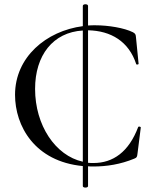

<svg xmlns="http://www.w3.org/2000/svg" viewBox="-20 -752 709 881"><path d="M614 -169C571 -55 499 -4 409 -4C401 -4 392 -4 384 -5V-613C489 -611 571 -562 605 -458C606 -454 616 -456 616 -459L604 -580C603 -594 601 -598 590 -604C550 -624 477 -636 417 -636C406 -636 395 -636 384 -635V-725C384 -735 360 -735 360 -725V-632C192 -610 49 -490 49 -317C49 -174 139 -11 360 10V102C360 111 384 111 384 102V11C392 12 400 12 408 12C470 12 533 2 596 -24C608 -29 609 -31 611 -48L626 -167C626 -171 616 -173 614 -169ZM141 -344C141 -498 223 -604 360 -612V-10C234 -38 141 -177 141 -344Z"/></svg>

Font: Cormorant Infant Book
Style: Regular
Weight: 500
Designer: Christian Thalmann (Catharsis Fonts)
Version: Version 1.000;PS 002.000;hotconv 1.0.88;makeotf.lib2.5.64775